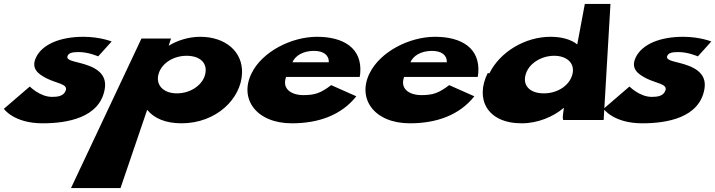

<svg xmlns="http://www.w3.org/2000/svg" viewBox="-49 -613 3655 981"><path d="M377 -425C261 -425 167.4 -388 134.8 -319C108.1 -262 146.8 -234 190.4 -212C240.6 -187 297.2 -184 287.3 -152C277.5 -121 244.1 -118 217.1 -118C155.1 -118 103.2 -171 103.2 -171L-29.3 -57C-29.3 -57 21.4 17 168.4 17C292.4 17 460.5 -10 486.2 -158C501.6 -246 422.1 -275 360.5 -291C321.1 -301 289 -307 295.9 -326C301.3 -342 318.1 -347 353.1 -347C403.1 -347 452.7 -325 452.7 -325L521.4 -401C521.4 -401 463 -425 377 -425Z M1187.7 -240C1191.4 -349 1103 -425 974 -425C914 -425 857.1 -406 814.1 -380H813.1L824.7 -416H673.7L313.7 348H566.7L703 -52C737.4 -9 796.4 17 878.4 17C1056.4 17 1183.7 -109 1187.7 -240ZM1000.7 -240C990.7 -181 926.8 -136 854.8 -136C783.8 -136 742.7 -181 762.7 -240C780.8 -293 840.2 -328 904.2 -328C971.2 -328 1009.8 -293 1000.7 -240Z M1788.7 -220C1790.3 -224 1790.7 -233 1791.6 -239C1802.3 -368 1705 -425 1571 -425C1438 -425 1290.3 -348 1236.6 -239C1171.7 -109 1259.4 17 1442.4 17C1577.4 17 1694.7 -24 1771.5 -121L1643.2 -178C1589 -137 1560.4 -127 1498.4 -127C1450.4 -127 1388.3 -152 1412.7 -220ZM1445.1 -295C1459.2 -328 1499 -353 1555 -353C1602 -353 1632 -333 1631.1 -295Z M2391.7 -220C2393.3 -224 2393.7 -233 2394.6 -239C2405.3 -368 2308 -425 2174 -425C2041 -425 1893.3 -348 1839.6 -239C1774.7 -109 1862.4 17 2045.4 17C2180.4 17 2297.7 -24 2374.5 -121L2246.2 -178C2192 -137 2163.4 -127 2101.4 -127C2053.4 -127 1991.3 -152 2015.7 -220ZM2048.1 -295C2062.2 -328 2102 -353 2158 -353C2205 -353 2235 -333 2234.1 -295Z M2442.6 -239C2377.5 -108 2439.4 17 2616.4 17C2699.4 17 2778.6 -17 2830.3 -61C2830.3 -61 2832.3 -61 2832.3 -61C2832.3 -61 2821 0 2830.3 0H3035.3L3070.1 -593H2939.1L2900.4 -386C2869.2 -411 2822.4 -425 2763.4 -425C2634.4 -425 2505.6 -348 2451.9 -239ZM2638.9 -239C2658.2 -293 2720.5 -328 2782.5 -328C2844.5 -328 2887.2 -293 2876.9 -239C2866 -181 2804.1 -136 2730.1 -136C2653.1 -136 2618 -181 2638.9 -239Z M3441 -425C3325 -425 3231.4 -388 3198.8 -319C3172.1 -262 3210.8 -234 3254.4 -212C3304.6 -187 3361.2 -184 3351.3 -152C3341.5 -121 3308.1 -118 3281.1 -118C3219.1 -118 3167.2 -171 3167.2 -171L3034.7 -57C3034.7 -57 3085.4 17 3232.4 17C3356.4 17 3524.5 -10 3550.2 -158C3565.6 -246 3486.1 -275 3424.5 -291C3385.1 -301 3353 -307 3359.9 -326C3365.3 -342 3382.1 -347 3417.1 -347C3467.1 -347 3516.7 -325 3516.7 -325L3585.4 -401C3585.4 -401 3527 -425 3441 -425Z"/></svg>

Font: Hussar Milosc
Style: Obl
Weight: 700
Foundry: Cannot Into Space Fonts
Version: Version 1.02